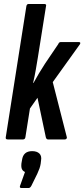

<svg xmlns="http://www.w3.org/2000/svg" viewBox="-20 -703 425 968"><path d="M19 0Q7 0 9 -11L113 -672Q115 -683 125 -683H203Q208 -683 211 -680.5Q214 -678 212 -672L171 -414Q166 -383 160.5 -351.5Q155 -320 147 -285H149Q162 -309 177 -334Q192 -359 207 -382L274 -481Q276 -487 279.5 -489Q283 -491 287 -491H377Q383 -491 384.5 -488Q386 -485 383 -480L246 -289L317 -11Q318 -7 315 -3.5Q312 0 307 0H222Q214 0 211 -11L169 -210L131 -156L108 -11Q106 0 96 0ZM89 245Q77 245 81 234L106 164Q96 160 91 150.5Q86 141 88 121L91 104Q97 59 142 59Q166 59 178.5 71Q191 83 187 106L185 123Q183 135 179 146.5Q175 158 168 173L138 234Q132 245 124 245Z"/></svg>

Font: Sofia Sans Extra Condensed
Style: Bold Italic
Weight: 700
Italic angle: -9°
Designer: Botio Nikoltchev, Ani Petrova
Foundry: lettersoup
Version: Version 4.101